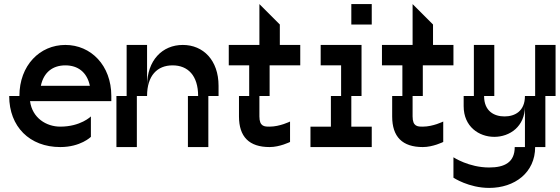

<svg xmlns="http://www.w3.org/2000/svg" viewBox="-20 -720 2740 940"><path d="M75 -250H25C25 -100 125 0 275 0C375 0 425 -50 425 -50V-150C425 -150 375 -100 275 -100C207 -100 138 -142 127 -225H525V-250C525 -400 425 -500 300 -500C175 -500 75 -400 75 -250ZM180 -300C194 -367 239 -400 300 -400C361 -400 406 -367 420 -300Z M700 -300V-500H600V-250H550V0H650V-250H700C700 -350 750 -400 825 -400C900 -400 950 -350 950 -250H900V0H1000V-250H1050V-300C1050 -425 975 -500 875 -500C775 -500 700 -425 700 -300Z M1300 0C1350 0 1400 -25 1400 -25V-125C1400 -125 1350 -100 1300 -100C1275 -100 1250 -100 1250 -150V-250H1300V-400H1450V-500H1350V-600L1250 -700V-500H1100V-400H1200V-250H1150V-150C1150 -50 1200 0 1300 0Z M1750 -500H1550V-400H1650V-250H1600V-100H1500V0H1800V-100H1700V-250H1750ZM1700 -600H1800V-700H1700Z M2050 0C2100 0 2150 -25 2150 -25V-125C2150 -125 2100 -100 2050 -100C2025 -100 2000 -100 2000 -150V-250H2050V-400H2200V-500H2100V-600L2000 -700V-500H1850V-400H1950V-250H1900V-150C1900 -50 1950 0 2050 0Z M2600 -250H2550C2550 -175 2500 -150 2450 -150C2400 -150 2350 -175 2350 -250H2400V-500H2300V-250H2250V-200C2250 -100 2325 -50 2400 -50C2475 -50 2550 -100 2550 -200V0H2500C2500 75 2450 100 2375 100C2275 100 2200 50 2200 50V150C2200 150 2275 200 2375 200C2500 200 2600 125 2600 0H2650V-250H2700V-500H2600Z"/></svg>

Font: LS-VG5000 Shifted
Style: Regular
Weight: 400
Designer: Justin Bihan, 2021
Foundry: Justin Bihan, 2021
Version: Version 1.000;Glyphs 3.1.2 (3151)